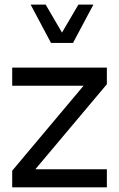

<svg xmlns="http://www.w3.org/2000/svg" viewBox="-20 -798 509 818"><path d="M32 -432.6H335.9L32 -70.8V0H435.3V-76.9H130.6L435.3 -439.2V-510H32ZM110.6 -778.3 197.3 -615H291L377.9 -778.3H314L244.1 -659.2L174.6 -778.3Z"/></svg>

Font: Estedad-FD-VF Thin
Style: Regular
Weight: 100
Designer: Amin Abedi
Version: Version 5.0